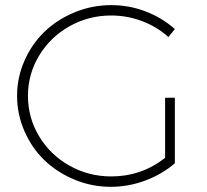

<svg xmlns="http://www.w3.org/2000/svg" viewBox="-20 -720 798 741"><path d="M617.2 -342.8H654.8V-89.8Q605.5 -47.4 540.8 -23.2Q476.1 1 407.2 1Q334 1 267.1 -26.9Q200.2 -54.7 151.6 -101.6Q103 -148.4 74.5 -213.6Q45.9 -278.8 45.9 -350.1Q45.9 -421.4 74.7 -486.3Q103.5 -551.3 152.3 -598.1Q201.2 -645 268.3 -672.6Q335.4 -700.2 409.2 -700.2Q478.5 -700.2 541.7 -676Q605 -651.9 654.8 -607.9L629.9 -577.1Q585.9 -616.7 528.6 -638.4Q471.2 -660.2 409.2 -660.2Q322.3 -660.2 248.3 -618.7Q174.3 -577.1 131.1 -505.6Q87.9 -434.1 87.9 -350.1Q87.9 -265.6 131.1 -193.8Q174.3 -122.1 248.3 -80.6Q322.3 -39.1 409.2 -39.1Q525.9 -39.1 617.2 -110.8Z"/></svg>

Font: Montserrat Ultra Light
Style: Regular
Weight: 200
Designer: Julieta Ulanovsky
Foundry: Julieta Ulanovsky
Version: Version 3.001;PS 003.001;hotconv 1.0.70;makeotf.lib2.5.58329